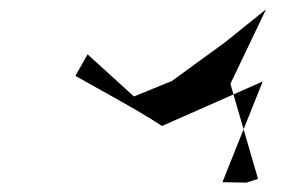

<svg xmlns="http://www.w3.org/2000/svg" viewBox="-20 -553 620 410"><path d="M531 -171 472 -374 548 -533 461 -463 347 -380 266 -347 167 -437 141 -391C206 -354 271 -320 326 -284L541 -379L455 -164L506 -163Z"/></svg>

Font: Asimov Silicon
Style: Regular
Weight: 400
Designer: Google
Version: Version 2.000980; 2014